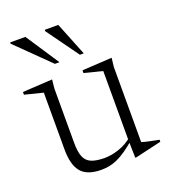

<svg xmlns="http://www.w3.org/2000/svg" viewBox="-131 -784 786 891"><g transform="rotate(-20 262.0 -339.0)"><path d="M141.5 -150.5Q141.5 -107 151.5 -82Q161.5 -57 185.8 -46.8Q210 -36.5 251.5 -36.5Q284.5 -36.5 322.2 -49Q360 -61.5 390.5 -87.5L400 -77.5Q368.5 -50.5 343.8 -33.2Q319 -16 298.2 -6.8Q277.5 2.5 258.5 6.2Q239.5 10 218.5 10Q149 10 119 -25.5Q89 -61 89 -138.5V-418L-1 -440.5V-454L146 -462.5L141.5 -419ZM384.5 11 382.5 -74.5V-418L293 -440.5V-454L440 -462.5L435 -419V-48Q439.5 -46 450 -43.5Q460.5 -41 473.8 -38Q487 -35 499 -32.8Q511 -30.5 519 -29V-19L390 11ZM205.5 -526H183L22 -684V-690.5H97ZM325.5 -526H306.5L192.5 -684V-690.5H259.5Z"/></g></svg>

Font: Newsreader 36pt Light
Style: Regular
Weight: 300
Designer: Hugues Gentile
Foundry: Production Type
Version: Version 1.003